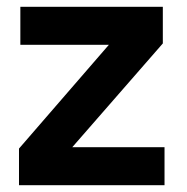

<svg xmlns="http://www.w3.org/2000/svg" viewBox="-20 -546 552 566"><path d="M36 0V-108L301 -414H40V-526H460V-418L193 -112H465V0Z"/></svg>

Font: DM Sans 9pt
Style: Bold
Weight: 700
Designer: Colophon Foundry, Jonny Pinhorn
Foundry: Colophon Foundry
Version: Version 4.004;gftools[0.9.30]